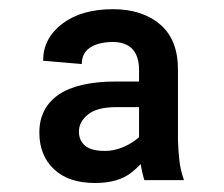

<svg xmlns="http://www.w3.org/2000/svg" viewBox="-20 -742 494 424"><path d="M287.1 -420.9V-586.9Q287.1 -617.2 272.9 -633.1Q258.8 -648.9 229.5 -649.4Q196.8 -648.9 178.7 -636.7Q160.6 -624.5 160.6 -600.6L75.2 -607.9Q75.2 -657.2 117.4 -689.5Q159.7 -721.7 229.5 -721.7Q294.4 -721.7 334 -687.7Q373.5 -653.8 373 -586.9V-433.6Q373.5 -411.1 376 -388.9Q378.4 -366.7 386.2 -344.2H298.8Q293.5 -361.3 290.3 -381.1Q287.1 -400.9 287.1 -420.9ZM308.6 -562V-505.4H236.8Q193.8 -505.4 174.1 -489Q154.3 -472.7 154.3 -451.7Q154.3 -431.6 168 -420.2Q181.6 -408.7 211.9 -408.7Q232.4 -408.7 253.2 -417.7Q273.9 -426.8 287.8 -439.7Q301.8 -452.6 301.3 -464.8L310.1 -406.7Q298.8 -383.8 270 -360.8Q241.2 -337.9 189.9 -337.9Q131.3 -337.9 99.1 -368.4Q66.9 -398.9 66.9 -449.2Q66.9 -503.4 109.1 -532.7Q151.4 -562 236.8 -562Z"/></svg>

Font: Inter Cardless Tabular Medium
Style: Regular
Weight: 500
Designer: Rasmus Andersson
Foundry: rsms
Version: Version 4.000;git-4fc901f